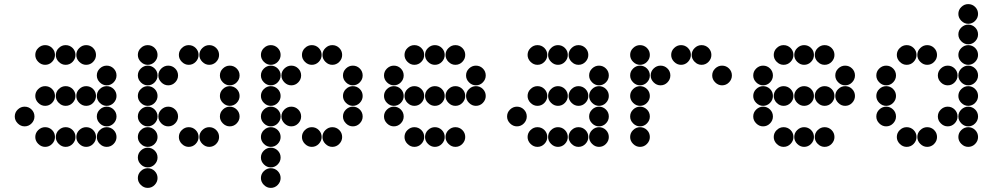

<svg xmlns="http://www.w3.org/2000/svg" viewBox="-20 -718 4840 936"><path d="M152 -450Q152 -431 166.5 -416.5Q181 -402 200 -402Q220 -402 234 -416.5Q248 -431 248 -450Q248 -470 234 -484Q220 -498 200 -498Q181 -498 166.5 -484Q152 -470 152 -450ZM252 -450Q252 -431 266.5 -416.5Q281 -402 300 -402Q320 -402 334 -416.5Q348 -431 348 -450Q348 -470 334 -484Q320 -498 300 -498Q281 -498 266.5 -484Q252 -470 252 -450ZM352 -450Q352 -431 366.5 -416.5Q381 -402 400 -402Q420 -402 434 -416.5Q448 -431 448 -450Q448 -470 434 -484Q420 -498 400 -498Q381 -498 366.5 -484Q352 -470 352 -450ZM452 -350Q452 -331 466.5 -316.5Q481 -302 500 -302Q520 -302 534 -316.5Q548 -331 548 -350Q548 -370 534 -384Q520 -398 500 -398Q481 -398 466.5 -384Q452 -370 452 -350ZM152 -250Q152 -231 166.5 -216.5Q181 -202 200 -202Q220 -202 234 -216.5Q248 -231 248 -250Q248 -270 234 -284Q220 -298 200 -298Q181 -298 166.5 -284Q152 -270 152 -250ZM252 -250Q252 -231 266.5 -216.5Q281 -202 300 -202Q320 -202 334 -216.5Q348 -231 348 -250Q348 -270 334 -284Q320 -298 300 -298Q281 -298 266.5 -284Q252 -270 252 -250ZM352 -250Q352 -231 366.5 -216.5Q381 -202 400 -202Q420 -202 434 -216.5Q448 -231 448 -250Q448 -270 434 -284Q420 -298 400 -298Q381 -298 366.5 -284Q352 -270 352 -250ZM452 -250Q452 -231 466.5 -216.5Q481 -202 500 -202Q520 -202 534 -216.5Q548 -231 548 -250Q548 -270 534 -284Q520 -298 500 -298Q481 -298 466.5 -284Q452 -270 452 -250ZM52 -150Q52 -131 66.5 -116.5Q81 -102 100 -102Q120 -102 134 -116.5Q148 -131 148 -150Q148 -170 134 -184Q120 -198 100 -198Q81 -198 66.5 -184Q52 -170 52 -150ZM452 -150Q452 -131 466.5 -116.5Q481 -102 500 -102Q520 -102 534 -116.5Q548 -131 548 -150Q548 -170 534 -184Q520 -198 500 -198Q481 -198 466.5 -184Q452 -170 452 -150ZM152 -50Q152 -31 166.5 -16.5Q181 -2 200 -2Q220 -2 234 -16.5Q248 -31 248 -50Q248 -70 234 -84Q220 -98 200 -98Q181 -98 166.5 -84Q152 -70 152 -50ZM252 -50Q252 -31 266.5 -16.5Q281 -2 300 -2Q320 -2 334 -16.5Q348 -31 348 -50Q348 -70 334 -84Q320 -98 300 -98Q281 -98 266.5 -84Q252 -70 252 -50ZM352 -50Q352 -31 366.5 -16.5Q381 -2 400 -2Q420 -2 434 -16.5Q448 -31 448 -50Q448 -70 434 -84Q420 -98 400 -98Q381 -98 366.5 -84Q352 -70 352 -50ZM452 -50Q452 -31 466.5 -16.5Q481 -2 500 -2Q520 -2 534 -16.5Q548 -31 548 -50Q548 -70 534 -84Q520 -98 500 -98Q481 -98 466.5 -84Q452 -70 452 -50Z M652 -450Q652 -431 666.5 -416.5Q681 -402 700 -402Q720 -402 734 -416.5Q748 -431 748 -450Q748 -470 734 -484Q720 -498 700 -498Q681 -498 666.5 -484Q652 -470 652 -450ZM852 -450Q852 -431 866.5 -416.5Q881 -402 900 -402Q920 -402 934 -416.5Q948 -431 948 -450Q948 -470 934 -484Q920 -498 900 -498Q881 -498 866.5 -484Q852 -470 852 -450ZM952 -450Q952 -431 966.5 -416.5Q981 -402 1000 -402Q1020 -402 1034 -416.5Q1048 -431 1048 -450Q1048 -470 1034 -484Q1020 -498 1000 -498Q981 -498 966.5 -484Q952 -470 952 -450ZM652 -350Q652 -331 666.5 -316.5Q681 -302 700 -302Q720 -302 734 -316.5Q748 -331 748 -350Q748 -370 734 -384Q720 -398 700 -398Q681 -398 666.5 -384Q652 -370 652 -350ZM752 -350Q752 -331 766.5 -316.5Q781 -302 800 -302Q820 -302 834 -316.5Q848 -331 848 -350Q848 -370 834 -384Q820 -398 800 -398Q781 -398 766.5 -384Q752 -370 752 -350ZM1052 -350Q1052 -331 1066.5 -316.5Q1081 -302 1100 -302Q1120 -302 1134 -316.5Q1148 -331 1148 -350Q1148 -370 1134 -384Q1120 -398 1100 -398Q1081 -398 1066.5 -384Q1052 -370 1052 -350ZM652 -250Q652 -231 666.5 -216.5Q681 -202 700 -202Q720 -202 734 -216.5Q748 -231 748 -250Q748 -270 734 -284Q720 -298 700 -298Q681 -298 666.5 -284Q652 -270 652 -250ZM1052 -250Q1052 -231 1066.5 -216.5Q1081 -202 1100 -202Q1120 -202 1134 -216.5Q1148 -231 1148 -250Q1148 -270 1134 -284Q1120 -298 1100 -298Q1081 -298 1066.5 -284Q1052 -270 1052 -250ZM652 -150Q652 -131 666.5 -116.5Q681 -102 700 -102Q720 -102 734 -116.5Q748 -131 748 -150Q748 -170 734 -184Q720 -198 700 -198Q681 -198 666.5 -184Q652 -170 652 -150ZM752 -150Q752 -131 766.5 -116.5Q781 -102 800 -102Q820 -102 834 -116.5Q848 -131 848 -150Q848 -170 834 -184Q820 -198 800 -198Q781 -198 766.5 -184Q752 -170 752 -150ZM1052 -150Q1052 -131 1066.5 -116.5Q1081 -102 1100 -102Q1120 -102 1134 -116.5Q1148 -131 1148 -150Q1148 -170 1134 -184Q1120 -198 1100 -198Q1081 -198 1066.5 -184Q1052 -170 1052 -150ZM652 -50Q652 -31 666.5 -16.5Q681 -2 700 -2Q720 -2 734 -16.5Q748 -31 748 -50Q748 -70 734 -84Q720 -98 700 -98Q681 -98 666.5 -84Q652 -70 652 -50ZM852 -50Q852 -31 866.5 -16.5Q881 -2 900 -2Q920 -2 934 -16.5Q948 -31 948 -50Q948 -70 934 -84Q920 -98 900 -98Q881 -98 866.5 -84Q852 -70 852 -50ZM952 -50Q952 -31 966.5 -16.5Q981 -2 1000 -2Q1020 -2 1034 -16.5Q1048 -31 1048 -50Q1048 -70 1034 -84Q1020 -98 1000 -98Q981 -98 966.5 -84Q952 -70 952 -50ZM652 50Q652 69 666.5 83.5Q681 98 700 98Q720 98 734 83.5Q748 69 748 50Q748 30 734 16Q720 2 700 2Q681 2 666.5 16Q652 30 652 50ZM652 150Q652 169 666.5 183.5Q681 198 700 198Q720 198 734 183.5Q748 169 748 150Q748 130 734 116Q720 102 700 102Q681 102 666.5 116Q652 130 652 150Z M1252 -450Q1252 -431 1266.5 -416.5Q1281 -402 1300 -402Q1320 -402 1334 -416.5Q1348 -431 1348 -450Q1348 -470 1334 -484Q1320 -498 1300 -498Q1281 -498 1266.5 -484Q1252 -470 1252 -450ZM1452 -450Q1452 -431 1466.5 -416.5Q1481 -402 1500 -402Q1520 -402 1534 -416.5Q1548 -431 1548 -450Q1548 -470 1534 -484Q1520 -498 1500 -498Q1481 -498 1466.5 -484Q1452 -470 1452 -450ZM1552 -450Q1552 -431 1566.5 -416.5Q1581 -402 1600 -402Q1620 -402 1634 -416.5Q1648 -431 1648 -450Q1648 -470 1634 -484Q1620 -498 1600 -498Q1581 -498 1566.5 -484Q1552 -470 1552 -450ZM1252 -350Q1252 -331 1266.5 -316.5Q1281 -302 1300 -302Q1320 -302 1334 -316.5Q1348 -331 1348 -350Q1348 -370 1334 -384Q1320 -398 1300 -398Q1281 -398 1266.5 -384Q1252 -370 1252 -350ZM1352 -350Q1352 -331 1366.5 -316.5Q1381 -302 1400 -302Q1420 -302 1434 -316.5Q1448 -331 1448 -350Q1448 -370 1434 -384Q1420 -398 1400 -398Q1381 -398 1366.5 -384Q1352 -370 1352 -350ZM1652 -350Q1652 -331 1666.5 -316.5Q1681 -302 1700 -302Q1720 -302 1734 -316.5Q1748 -331 1748 -350Q1748 -370 1734 -384Q1720 -398 1700 -398Q1681 -398 1666.5 -384Q1652 -370 1652 -350ZM1252 -250Q1252 -231 1266.5 -216.5Q1281 -202 1300 -202Q1320 -202 1334 -216.5Q1348 -231 1348 -250Q1348 -270 1334 -284Q1320 -298 1300 -298Q1281 -298 1266.5 -284Q1252 -270 1252 -250ZM1652 -250Q1652 -231 1666.5 -216.5Q1681 -202 1700 -202Q1720 -202 1734 -216.5Q1748 -231 1748 -250Q1748 -270 1734 -284Q1720 -298 1700 -298Q1681 -298 1666.5 -284Q1652 -270 1652 -250ZM1252 -150Q1252 -131 1266.5 -116.5Q1281 -102 1300 -102Q1320 -102 1334 -116.5Q1348 -131 1348 -150Q1348 -170 1334 -184Q1320 -198 1300 -198Q1281 -198 1266.5 -184Q1252 -170 1252 -150ZM1352 -150Q1352 -131 1366.5 -116.5Q1381 -102 1400 -102Q1420 -102 1434 -116.5Q1448 -131 1448 -150Q1448 -170 1434 -184Q1420 -198 1400 -198Q1381 -198 1366.5 -184Q1352 -170 1352 -150ZM1652 -150Q1652 -131 1666.5 -116.5Q1681 -102 1700 -102Q1720 -102 1734 -116.5Q1748 -131 1748 -150Q1748 -170 1734 -184Q1720 -198 1700 -198Q1681 -198 1666.5 -184Q1652 -170 1652 -150ZM1252 -50Q1252 -31 1266.5 -16.5Q1281 -2 1300 -2Q1320 -2 1334 -16.5Q1348 -31 1348 -50Q1348 -70 1334 -84Q1320 -98 1300 -98Q1281 -98 1266.5 -84Q1252 -70 1252 -50ZM1452 -50Q1452 -31 1466.5 -16.5Q1481 -2 1500 -2Q1520 -2 1534 -16.5Q1548 -31 1548 -50Q1548 -70 1534 -84Q1520 -98 1500 -98Q1481 -98 1466.5 -84Q1452 -70 1452 -50ZM1552 -50Q1552 -31 1566.5 -16.5Q1581 -2 1600 -2Q1620 -2 1634 -16.5Q1648 -31 1648 -50Q1648 -70 1634 -84Q1620 -98 1600 -98Q1581 -98 1566.5 -84Q1552 -70 1552 -50ZM1252 50Q1252 69 1266.5 83.5Q1281 98 1300 98Q1320 98 1334 83.5Q1348 69 1348 50Q1348 30 1334 16Q1320 2 1300 2Q1281 2 1266.5 16Q1252 30 1252 50ZM1252 150Q1252 169 1266.5 183.5Q1281 198 1300 198Q1320 198 1334 183.5Q1348 169 1348 150Q1348 130 1334 116Q1320 102 1300 102Q1281 102 1266.5 116Q1252 130 1252 150Z M1952 -450Q1952 -431 1966.5 -416.5Q1981 -402 2000 -402Q2020 -402 2034 -416.5Q2048 -431 2048 -450Q2048 -470 2034 -484Q2020 -498 2000 -498Q1981 -498 1966.5 -484Q1952 -470 1952 -450ZM2052 -450Q2052 -431 2066.5 -416.5Q2081 -402 2100 -402Q2120 -402 2134 -416.5Q2148 -431 2148 -450Q2148 -470 2134 -484Q2120 -498 2100 -498Q2081 -498 2066.5 -484Q2052 -470 2052 -450ZM2152 -450Q2152 -431 2166.5 -416.5Q2181 -402 2200 -402Q2220 -402 2234 -416.5Q2248 -431 2248 -450Q2248 -470 2234 -484Q2220 -498 2200 -498Q2181 -498 2166.5 -484Q2152 -470 2152 -450ZM1852 -350Q1852 -331 1866.5 -316.5Q1881 -302 1900 -302Q1920 -302 1934 -316.5Q1948 -331 1948 -350Q1948 -370 1934 -384Q1920 -398 1900 -398Q1881 -398 1866.5 -384Q1852 -370 1852 -350ZM2252 -350Q2252 -331 2266.5 -316.5Q2281 -302 2300 -302Q2320 -302 2334 -316.5Q2348 -331 2348 -350Q2348 -370 2334 -384Q2320 -398 2300 -398Q2281 -398 2266.5 -384Q2252 -370 2252 -350ZM1852 -250Q1852 -231 1866.5 -216.5Q1881 -202 1900 -202Q1920 -202 1934 -216.5Q1948 -231 1948 -250Q1948 -270 1934 -284Q1920 -298 1900 -298Q1881 -298 1866.5 -284Q1852 -270 1852 -250ZM1952 -250Q1952 -231 1966.5 -216.5Q1981 -202 2000 -202Q2020 -202 2034 -216.5Q2048 -231 2048 -250Q2048 -270 2034 -284Q2020 -298 2000 -298Q1981 -298 1966.5 -284Q1952 -270 1952 -250ZM2052 -250Q2052 -231 2066.5 -216.5Q2081 -202 2100 -202Q2120 -202 2134 -216.5Q2148 -231 2148 -250Q2148 -270 2134 -284Q2120 -298 2100 -298Q2081 -298 2066.5 -284Q2052 -270 2052 -250ZM2152 -250Q2152 -231 2166.5 -216.5Q2181 -202 2200 -202Q2220 -202 2234 -216.5Q2248 -231 2248 -250Q2248 -270 2234 -284Q2220 -298 2200 -298Q2181 -298 2166.5 -284Q2152 -270 2152 -250ZM2252 -250Q2252 -231 2266.5 -216.5Q2281 -202 2300 -202Q2320 -202 2334 -216.5Q2348 -231 2348 -250Q2348 -270 2334 -284Q2320 -298 2300 -298Q2281 -298 2266.5 -284Q2252 -270 2252 -250ZM1852 -150Q1852 -131 1866.5 -116.5Q1881 -102 1900 -102Q1920 -102 1934 -116.5Q1948 -131 1948 -150Q1948 -170 1934 -184Q1920 -198 1900 -198Q1881 -198 1866.5 -184Q1852 -170 1852 -150ZM1952 -50Q1952 -31 1966.5 -16.5Q1981 -2 2000 -2Q2020 -2 2034 -16.5Q2048 -31 2048 -50Q2048 -70 2034 -84Q2020 -98 2000 -98Q1981 -98 1966.5 -84Q1952 -70 1952 -50ZM2052 -50Q2052 -31 2066.5 -16.5Q2081 -2 2100 -2Q2120 -2 2134 -16.5Q2148 -31 2148 -50Q2148 -70 2134 -84Q2120 -98 2100 -98Q2081 -98 2066.5 -84Q2052 -70 2052 -50ZM2152 -50Q2152 -31 2166.5 -16.5Q2181 -2 2200 -2Q2220 -2 2234 -16.5Q2248 -31 2248 -50Q2248 -70 2234 -84Q2220 -98 2200 -98Q2181 -98 2166.5 -84Q2152 -70 2152 -50Z M2552 -450Q2552 -431 2566.5 -416.5Q2581 -402 2600 -402Q2620 -402 2634 -416.5Q2648 -431 2648 -450Q2648 -470 2634 -484Q2620 -498 2600 -498Q2581 -498 2566.5 -484Q2552 -470 2552 -450ZM2652 -450Q2652 -431 2666.5 -416.5Q2681 -402 2700 -402Q2720 -402 2734 -416.5Q2748 -431 2748 -450Q2748 -470 2734 -484Q2720 -498 2700 -498Q2681 -498 2666.5 -484Q2652 -470 2652 -450ZM2752 -450Q2752 -431 2766.5 -416.5Q2781 -402 2800 -402Q2820 -402 2834 -416.5Q2848 -431 2848 -450Q2848 -470 2834 -484Q2820 -498 2800 -498Q2781 -498 2766.5 -484Q2752 -470 2752 -450ZM2852 -350Q2852 -331 2866.5 -316.5Q2881 -302 2900 -302Q2920 -302 2934 -316.5Q2948 -331 2948 -350Q2948 -370 2934 -384Q2920 -398 2900 -398Q2881 -398 2866.5 -384Q2852 -370 2852 -350ZM2552 -250Q2552 -231 2566.5 -216.5Q2581 -202 2600 -202Q2620 -202 2634 -216.5Q2648 -231 2648 -250Q2648 -270 2634 -284Q2620 -298 2600 -298Q2581 -298 2566.5 -284Q2552 -270 2552 -250ZM2652 -250Q2652 -231 2666.5 -216.5Q2681 -202 2700 -202Q2720 -202 2734 -216.5Q2748 -231 2748 -250Q2748 -270 2734 -284Q2720 -298 2700 -298Q2681 -298 2666.5 -284Q2652 -270 2652 -250ZM2752 -250Q2752 -231 2766.5 -216.5Q2781 -202 2800 -202Q2820 -202 2834 -216.5Q2848 -231 2848 -250Q2848 -270 2834 -284Q2820 -298 2800 -298Q2781 -298 2766.5 -284Q2752 -270 2752 -250ZM2852 -250Q2852 -231 2866.5 -216.5Q2881 -202 2900 -202Q2920 -202 2934 -216.5Q2948 -231 2948 -250Q2948 -270 2934 -284Q2920 -298 2900 -298Q2881 -298 2866.5 -284Q2852 -270 2852 -250ZM2452 -150Q2452 -131 2466.5 -116.5Q2481 -102 2500 -102Q2520 -102 2534 -116.5Q2548 -131 2548 -150Q2548 -170 2534 -184Q2520 -198 2500 -198Q2481 -198 2466.5 -184Q2452 -170 2452 -150ZM2852 -150Q2852 -131 2866.5 -116.5Q2881 -102 2900 -102Q2920 -102 2934 -116.5Q2948 -131 2948 -150Q2948 -170 2934 -184Q2920 -198 2900 -198Q2881 -198 2866.5 -184Q2852 -170 2852 -150ZM2552 -50Q2552 -31 2566.5 -16.5Q2581 -2 2600 -2Q2620 -2 2634 -16.5Q2648 -31 2648 -50Q2648 -70 2634 -84Q2620 -98 2600 -98Q2581 -98 2566.5 -84Q2552 -70 2552 -50ZM2652 -50Q2652 -31 2666.5 -16.5Q2681 -2 2700 -2Q2720 -2 2734 -16.5Q2748 -31 2748 -50Q2748 -70 2734 -84Q2720 -98 2700 -98Q2681 -98 2666.5 -84Q2652 -70 2652 -50ZM2752 -50Q2752 -31 2766.5 -16.5Q2781 -2 2800 -2Q2820 -2 2834 -16.5Q2848 -31 2848 -50Q2848 -70 2834 -84Q2820 -98 2800 -98Q2781 -98 2766.5 -84Q2752 -70 2752 -50ZM2852 -50Q2852 -31 2866.5 -16.5Q2881 -2 2900 -2Q2920 -2 2934 -16.5Q2948 -31 2948 -50Q2948 -70 2934 -84Q2920 -98 2900 -98Q2881 -98 2866.5 -84Q2852 -70 2852 -50Z M3052 -450Q3052 -431 3066.5 -416.5Q3081 -402 3100 -402Q3120 -402 3134 -416.5Q3148 -431 3148 -450Q3148 -470 3134 -484Q3120 -498 3100 -498Q3081 -498 3066.5 -484Q3052 -470 3052 -450ZM3252 -450Q3252 -431 3266.5 -416.5Q3281 -402 3300 -402Q3320 -402 3334 -416.5Q3348 -431 3348 -450Q3348 -470 3334 -484Q3320 -498 3300 -498Q3281 -498 3266.5 -484Q3252 -470 3252 -450ZM3352 -450Q3352 -431 3366.5 -416.5Q3381 -402 3400 -402Q3420 -402 3434 -416.5Q3448 -431 3448 -450Q3448 -470 3434 -484Q3420 -498 3400 -498Q3381 -498 3366.5 -484Q3352 -470 3352 -450ZM3052 -350Q3052 -331 3066.5 -316.5Q3081 -302 3100 -302Q3120 -302 3134 -316.5Q3148 -331 3148 -350Q3148 -370 3134 -384Q3120 -398 3100 -398Q3081 -398 3066.5 -384Q3052 -370 3052 -350ZM3152 -350Q3152 -331 3166.5 -316.5Q3181 -302 3200 -302Q3220 -302 3234 -316.5Q3248 -331 3248 -350Q3248 -370 3234 -384Q3220 -398 3200 -398Q3181 -398 3166.5 -384Q3152 -370 3152 -350ZM3452 -350Q3452 -331 3466.5 -316.5Q3481 -302 3500 -302Q3520 -302 3534 -316.5Q3548 -331 3548 -350Q3548 -370 3534 -384Q3520 -398 3500 -398Q3481 -398 3466.5 -384Q3452 -370 3452 -350ZM3052 -250Q3052 -231 3066.5 -216.5Q3081 -202 3100 -202Q3120 -202 3134 -216.5Q3148 -231 3148 -250Q3148 -270 3134 -284Q3120 -298 3100 -298Q3081 -298 3066.5 -284Q3052 -270 3052 -250ZM3052 -150Q3052 -131 3066.5 -116.5Q3081 -102 3100 -102Q3120 -102 3134 -116.5Q3148 -131 3148 -150Q3148 -170 3134 -184Q3120 -198 3100 -198Q3081 -198 3066.5 -184Q3052 -170 3052 -150ZM3052 -50Q3052 -31 3066.5 -16.5Q3081 -2 3100 -2Q3120 -2 3134 -16.5Q3148 -31 3148 -50Q3148 -70 3134 -84Q3120 -98 3100 -98Q3081 -98 3066.5 -84Q3052 -70 3052 -50Z M3752 -450Q3752 -431 3766.5 -416.5Q3781 -402 3800 -402Q3820 -402 3834 -416.5Q3848 -431 3848 -450Q3848 -470 3834 -484Q3820 -498 3800 -498Q3781 -498 3766.5 -484Q3752 -470 3752 -450ZM3852 -450Q3852 -431 3866.5 -416.5Q3881 -402 3900 -402Q3920 -402 3934 -416.5Q3948 -431 3948 -450Q3948 -470 3934 -484Q3920 -498 3900 -498Q3881 -498 3866.5 -484Q3852 -470 3852 -450ZM3952 -450Q3952 -431 3966.5 -416.5Q3981 -402 4000 -402Q4020 -402 4034 -416.5Q4048 -431 4048 -450Q4048 -470 4034 -484Q4020 -498 4000 -498Q3981 -498 3966.5 -484Q3952 -470 3952 -450ZM3652 -350Q3652 -331 3666.5 -316.5Q3681 -302 3700 -302Q3720 -302 3734 -316.5Q3748 -331 3748 -350Q3748 -370 3734 -384Q3720 -398 3700 -398Q3681 -398 3666.5 -384Q3652 -370 3652 -350ZM4052 -350Q4052 -331 4066.5 -316.5Q4081 -302 4100 -302Q4120 -302 4134 -316.5Q4148 -331 4148 -350Q4148 -370 4134 -384Q4120 -398 4100 -398Q4081 -398 4066.5 -384Q4052 -370 4052 -350ZM3652 -250Q3652 -231 3666.5 -216.5Q3681 -202 3700 -202Q3720 -202 3734 -216.5Q3748 -231 3748 -250Q3748 -270 3734 -284Q3720 -298 3700 -298Q3681 -298 3666.5 -284Q3652 -270 3652 -250ZM3752 -250Q3752 -231 3766.5 -216.5Q3781 -202 3800 -202Q3820 -202 3834 -216.5Q3848 -231 3848 -250Q3848 -270 3834 -284Q3820 -298 3800 -298Q3781 -298 3766.5 -284Q3752 -270 3752 -250ZM3852 -250Q3852 -231 3866.5 -216.5Q3881 -202 3900 -202Q3920 -202 3934 -216.5Q3948 -231 3948 -250Q3948 -270 3934 -284Q3920 -298 3900 -298Q3881 -298 3866.5 -284Q3852 -270 3852 -250ZM3952 -250Q3952 -231 3966.5 -216.5Q3981 -202 4000 -202Q4020 -202 4034 -216.5Q4048 -231 4048 -250Q4048 -270 4034 -284Q4020 -298 4000 -298Q3981 -298 3966.5 -284Q3952 -270 3952 -250ZM4052 -250Q4052 -231 4066.5 -216.5Q4081 -202 4100 -202Q4120 -202 4134 -216.5Q4148 -231 4148 -250Q4148 -270 4134 -284Q4120 -298 4100 -298Q4081 -298 4066.5 -284Q4052 -270 4052 -250ZM3652 -150Q3652 -131 3666.5 -116.5Q3681 -102 3700 -102Q3720 -102 3734 -116.5Q3748 -131 3748 -150Q3748 -170 3734 -184Q3720 -198 3700 -198Q3681 -198 3666.5 -184Q3652 -170 3652 -150ZM3752 -50Q3752 -31 3766.5 -16.5Q3781 -2 3800 -2Q3820 -2 3834 -16.5Q3848 -31 3848 -50Q3848 -70 3834 -84Q3820 -98 3800 -98Q3781 -98 3766.5 -84Q3752 -70 3752 -50ZM3852 -50Q3852 -31 3866.5 -16.5Q3881 -2 3900 -2Q3920 -2 3934 -16.5Q3948 -31 3948 -50Q3948 -70 3934 -84Q3920 -98 3900 -98Q3881 -98 3866.5 -84Q3852 -70 3852 -50ZM3952 -50Q3952 -31 3966.5 -16.5Q3981 -2 4000 -2Q4020 -2 4034 -16.5Q4048 -31 4048 -50Q4048 -70 4034 -84Q4020 -98 4000 -98Q3981 -98 3966.5 -84Q3952 -70 3952 -50Z M4652 -650Q4652 -631 4666.5 -616.5Q4681 -602 4700 -602Q4720 -602 4734 -616.5Q4748 -631 4748 -650Q4748 -670 4734 -684Q4720 -698 4700 -698Q4681 -698 4666.5 -684Q4652 -670 4652 -650ZM4652 -550Q4652 -531 4666.5 -516.5Q4681 -502 4700 -502Q4720 -502 4734 -516.5Q4748 -531 4748 -550Q4748 -570 4734 -584Q4720 -598 4700 -598Q4681 -598 4666.5 -584Q4652 -570 4652 -550ZM4352 -450Q4352 -431 4366.5 -416.5Q4381 -402 4400 -402Q4420 -402 4434 -416.5Q4448 -431 4448 -450Q4448 -470 4434 -484Q4420 -498 4400 -498Q4381 -498 4366.5 -484Q4352 -470 4352 -450ZM4452 -450Q4452 -431 4466.5 -416.5Q4481 -402 4500 -402Q4520 -402 4534 -416.5Q4548 -431 4548 -450Q4548 -470 4534 -484Q4520 -498 4500 -498Q4481 -498 4466.5 -484Q4452 -470 4452 -450ZM4652 -450Q4652 -431 4666.5 -416.5Q4681 -402 4700 -402Q4720 -402 4734 -416.5Q4748 -431 4748 -450Q4748 -470 4734 -484Q4720 -498 4700 -498Q4681 -498 4666.5 -484Q4652 -470 4652 -450ZM4252 -350Q4252 -331 4266.5 -316.5Q4281 -302 4300 -302Q4320 -302 4334 -316.5Q4348 -331 4348 -350Q4348 -370 4334 -384Q4320 -398 4300 -398Q4281 -398 4266.5 -384Q4252 -370 4252 -350ZM4552 -350Q4552 -331 4566.5 -316.5Q4581 -302 4600 -302Q4620 -302 4634 -316.5Q4648 -331 4648 -350Q4648 -370 4634 -384Q4620 -398 4600 -398Q4581 -398 4566.5 -384Q4552 -370 4552 -350ZM4652 -350Q4652 -331 4666.5 -316.5Q4681 -302 4700 -302Q4720 -302 4734 -316.5Q4748 -331 4748 -350Q4748 -370 4734 -384Q4720 -398 4700 -398Q4681 -398 4666.5 -384Q4652 -370 4652 -350ZM4252 -250Q4252 -231 4266.5 -216.5Q4281 -202 4300 -202Q4320 -202 4334 -216.5Q4348 -231 4348 -250Q4348 -270 4334 -284Q4320 -298 4300 -298Q4281 -298 4266.5 -284Q4252 -270 4252 -250ZM4652 -250Q4652 -231 4666.5 -216.5Q4681 -202 4700 -202Q4720 -202 4734 -216.5Q4748 -231 4748 -250Q4748 -270 4734 -284Q4720 -298 4700 -298Q4681 -298 4666.5 -284Q4652 -270 4652 -250ZM4252 -150Q4252 -131 4266.5 -116.5Q4281 -102 4300 -102Q4320 -102 4334 -116.5Q4348 -131 4348 -150Q4348 -170 4334 -184Q4320 -198 4300 -198Q4281 -198 4266.5 -184Q4252 -170 4252 -150ZM4552 -150Q4552 -131 4566.5 -116.5Q4581 -102 4600 -102Q4620 -102 4634 -116.5Q4648 -131 4648 -150Q4648 -170 4634 -184Q4620 -198 4600 -198Q4581 -198 4566.5 -184Q4552 -170 4552 -150ZM4652 -150Q4652 -131 4666.5 -116.5Q4681 -102 4700 -102Q4720 -102 4734 -116.5Q4748 -131 4748 -150Q4748 -170 4734 -184Q4720 -198 4700 -198Q4681 -198 4666.5 -184Q4652 -170 4652 -150ZM4352 -50Q4352 -31 4366.5 -16.5Q4381 -2 4400 -2Q4420 -2 4434 -16.5Q4448 -31 4448 -50Q4448 -70 4434 -84Q4420 -98 4400 -98Q4381 -98 4366.5 -84Q4352 -70 4352 -50ZM4452 -50Q4452 -31 4466.5 -16.5Q4481 -2 4500 -2Q4520 -2 4534 -16.5Q4548 -31 4548 -50Q4548 -70 4534 -84Q4520 -98 4500 -98Q4481 -98 4466.5 -84Q4452 -70 4452 -50ZM4652 -50Q4652 -31 4666.5 -16.5Q4681 -2 4700 -2Q4720 -2 4734 -16.5Q4748 -31 4748 -50Q4748 -70 4734 -84Q4720 -98 4700 -98Q4681 -98 4666.5 -84Q4652 -70 4652 -50Z"/></svg>

Font: Matrix Sans Print
Style: Regular
Weight: 400
Designer: Brad Neil
Version: Version 1.100